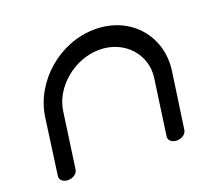

<svg xmlns="http://www.w3.org/2000/svg" viewBox="-105 -723 937 855"><g transform="rotate(-20 363.5 -295.5)"><path d="M681 -298C703.7 -459.5 589.2 -590.6 421.6 -590.6C254.1 -590.6 102.7 -459.5 80 -298C57.7 -139.1 43.4 -32.4 43.4 -32.4C40.8 -13.9 58.4 0 80.9 0C103.5 0 124.9 -13.8 127.5 -32.4C127.5 -32.4 149.3 -187.7 164.7 -297C179.7 -403.6 289.2 -498.1 408.6 -498.1C528.1 -498.1 611 -403.6 596 -297C580.7 -187.7 558.8 -32.4 558.8 -32.4C556.2 -13.8 573.8 0 596.3 0C618.9 0 640.3 -13.9 642.9 -32.4C642.9 -32.4 658.6 -139.1 681 -298Z"/></g></svg>

Font: Hi.
Style: Bold
Weight: 400
Designer: Mew Too, Robert Jablonski
Foundry: Cannot Into Space Fonts
Version: Version 1.996